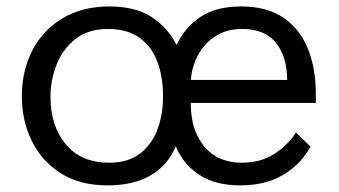

<svg xmlns="http://www.w3.org/2000/svg" viewBox="-20 -546 1025 580"><path d="M305 14Q221 14 163.2 -22.8Q105.5 -59.5 75.8 -120.8Q46 -182 46 -254.5Q46 -333 78 -394.2Q110 -455.5 169.2 -491Q228.5 -526.5 310 -526.5Q389 -526.5 437.2 -495.2Q485.5 -464 513.5 -410.5Q539 -464 586 -495.2Q633 -526.5 708.5 -526.5Q786 -526.5 835.8 -492.8Q885.5 -459 909.8 -399.5Q934 -340 934 -262.5V-235H556.5V-225Q558.5 -148 599 -101.2Q639.5 -54.5 710.5 -54.5Q768 -54.5 809.2 -81.5Q850.5 -108.5 874 -146L918 -103Q888.5 -49.5 835.5 -17.8Q782.5 14 705 14Q631 14 582.2 -17.8Q533.5 -49.5 511 -104.5Q488 -47.5 436 -16.8Q384 14 305 14ZM310 -54.5Q366.5 -54.5 402.2 -81.5Q438 -108.5 455.2 -154Q472.5 -199.5 472.5 -255.5Q472.5 -314 455.2 -360Q438 -406 401.2 -432.2Q364.5 -458.5 306 -458.5Q246.5 -458.5 208 -428.2Q169.5 -398 151 -351Q132.5 -304 132.5 -253.5Q132.5 -165.5 178.8 -110Q225 -54.5 310 -54.5ZM556.5 -304.5H847.5Q847.5 -373.5 814 -416Q780.5 -458.5 711.5 -458.5Q665 -458.5 631.2 -437Q597.5 -415.5 578.5 -380.2Q559.5 -345 556.5 -304.5Z"/></svg>

Font: Mooli
Style: Regular
Weight: 400
Designer: Vernon Adams
Foundry: Vernon Adams
Version: Version 1.000; ttfautohint (v1.8.4.7-5d5b);gftools[0.9.33]